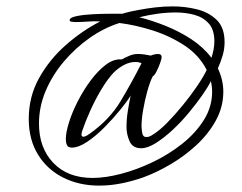

<svg xmlns="http://www.w3.org/2000/svg" viewBox="-20 -469 756 601"><path d="M290 112Q228 112 178 87Q128 62 99 15Q70 -32 70 -97Q70 -166 102 -224Q134 -282 185.5 -327.5Q237 -373 294 -402H292Q273 -403 255 -401.5Q237 -400 218 -400H214Q210 -400 204 -401Q198 -402 198 -406Q198 -414 219.5 -418.5Q241 -423 271 -424.5Q301 -426 327 -426Q353 -426 362 -426Q364 -426 365.5 -426.5Q367 -427 369 -428Q380 -431 391.5 -433.5Q403 -436 415 -438Q441 -443 467.5 -446Q494 -449 521 -449Q559 -449 596 -440Q633 -431 658 -407Q683 -383 683 -337Q683 -316 677 -295.5Q671 -275 662 -255Q679 -219 679 -182Q679 -134 655.5 -91.5Q632 -49 594.5 -14.5Q557 20 513.5 45.5Q470 71 429 86Q395 98 360 105Q325 112 290 112ZM642 -288Q646 -301 648.5 -314Q651 -327 651 -340Q651 -376 633.5 -395.5Q616 -415 588.5 -422.5Q561 -430 530 -430Q502 -430 473 -426Q444 -422 416 -415Q456 -405 498.5 -388Q541 -371 578.5 -346.5Q616 -322 642 -288ZM270 88Q310 88 359.5 75Q409 62 459 38Q509 14 551 -19.5Q593 -53 618.5 -94Q644 -135 644 -182Q644 -190 643 -198.5Q642 -207 640 -215Q632 -198 613.5 -171.5Q595 -145 571 -116Q547 -87 520 -62Q493 -37 467.5 -21Q442 -5 422 -5Q395 -5 385.5 -27Q376 -49 376 -71Q376 -96 380 -121Q384 -146 389 -170Q379 -153 357 -126Q335 -99 308 -71.5Q281 -44 253.5 -25.5Q226 -7 205 -7Q193 -7 189.5 -15Q186 -23 186 -33Q186 -54 196 -86Q206 -118 224 -153Q242 -188 264.5 -218Q287 -248 311.5 -266.5Q336 -285 361 -283Q372 -289 385 -294.5Q398 -300 411 -300Q422 -300 432 -298.5Q442 -297 452 -295Q464 -300 475 -300Q486 -300 486 -290Q486 -285 481 -271Q476 -257 469.5 -244.5Q463 -232 458 -230Q449 -212 441 -183Q433 -154 428 -124.5Q423 -95 423 -74Q423 -67 425 -53.5Q427 -40 438 -40Q444 -40 449.5 -42.5Q455 -45 459 -48Q479 -60 503.5 -85Q528 -110 552.5 -140Q577 -170 597 -199.5Q617 -229 627 -250Q603 -297 557 -327Q511 -357 457 -374Q403 -391 354 -397Q306 -382 261 -350.5Q216 -319 180 -276.5Q144 -234 123 -184.5Q102 -135 102 -82Q102 -6 147 41Q192 88 270 88ZM241 -41Q246 -41 252.5 -45Q259 -49 263 -52Q323 -95 357 -151.5Q391 -208 423 -271Q415 -275 404 -275Q385 -275 367 -265Q349 -255 336 -242Q317 -222 297.5 -189.5Q278 -157 262.5 -122.5Q247 -88 238 -61Q237 -58 236 -54.5Q235 -51 235 -48Q235 -41 241 -41Z"/></svg>

Font: Bonheur Royale
Style: Regular
Weight: 400
Designer: Robert E. Leuschke
Foundry: Robert E. Leuschke
Version: Version 1.010; ttfautohint (v1.8.3)